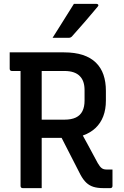

<svg xmlns="http://www.w3.org/2000/svg" viewBox="-20 -970 640 990"><path d="M378 -324Q406 -273 431.5 -226.5Q457 -180 484 -129Q495 -110 504.5 -103Q514 -96 528 -96Q534 -96 537 -96Q540 -96 544 -96H560Q560 -73 560 -53.5Q560 -34 560 -11Q560 -6 557 -3Q554 0 549 0Q542 0 532 0Q522 0 513 0Q483 0 462 -6.5Q441 -13 425 -28Q409 -43 395 -69Q368 -122 340.5 -175.5Q313 -229 286 -282ZM30 -700Q100 -700 170 -700Q240 -700 310 -700Q366 -700 407 -686.5Q448 -673 474.5 -647Q501 -621 513.5 -584.5Q526 -548 526 -502V-451Q526 -406 512.5 -370.5Q499 -335 472.5 -310Q446 -285 409 -272Q372 -259 324 -259Q290 -259 254.5 -259Q219 -259 184 -259L173 -253V-353Q208 -353 242.5 -353Q277 -353 312 -353Q348 -353 371 -364Q394 -375 405 -397Q416 -419 416 -451V-505Q416 -529 410 -547Q404 -565 392 -577Q380 -590 360 -597Q340 -604 312 -604Q267 -604 221.5 -604Q176 -604 131 -604Q86 -604 41 -604Q36 -604 33 -607Q30 -610 30 -615Q30 -637 30 -657.5Q30 -678 30 -700ZM195 0Q170 0 146.5 0Q123 0 97 0Q92 0 89 -3Q86 -6 86 -11Q86 -93 86 -171.5Q86 -250 86 -327.5Q86 -405 86 -484Q86 -563 86 -644H207L195 -622Q195 -581 195 -540Q195 -499 195 -459Q195 -399 195 -340.5Q195 -282 195 -222.5Q195 -163 195 -99Q195 -72 195 -47Q195 -22 195 0ZM361 -950Q390 -950 406.5 -950Q423 -950 438.5 -950Q454 -950 478 -950Q484 -950 486.5 -945.5Q489 -941 484 -936Q466 -915 451.5 -897.5Q437 -880 423 -864Q409 -848 392 -828.5Q375 -809 350 -781Q348 -779 344 -777Q340 -775 334 -775Q313 -775 300 -775Q287 -775 275.5 -775Q264 -775 251 -775Q270 -805 288 -833.5Q306 -862 324 -891Q342 -920 361 -950Z"/></svg>

Font: Recursive Monospace Medium
Style: Regular
Weight: 500
Version: Version 1.047